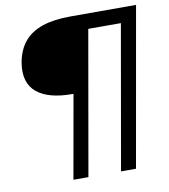

<svg xmlns="http://www.w3.org/2000/svg" viewBox="-84 -746 789 896"><g transform="rotate(-10 310.5 -298.5)"><path d="M191.5 78H262.5L382 -603.5H536.5L417 78H488L621 -675H310Q231.5 -675 177.2 -656.8Q123 -638.5 91.2 -600.8Q59.5 -563 48.5 -504.5Q40 -454.5 51 -418.8Q62 -383 90 -360.8Q118 -338.5 159 -327.8Q200 -317 252 -317H261.5Z"/></g></svg>

Font: Anybody SemiExpanded
Style: Italic
Weight: 400
Width: 6
Italic angle: -10°
Version: Version 1.113;gftools[0.9.25]